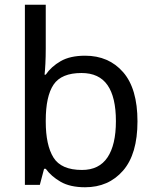

<svg xmlns="http://www.w3.org/2000/svg" viewBox="-20 -780 655 810"><path d="M173 -575Q173 -541 171.5 -511.5Q170 -482 168 -465H173Q196 -499 236 -522Q276 -545 339 -545Q439 -545 499.5 -475.5Q560 -406 560 -268Q560 -130 499 -60Q438 10 339 10Q276 10 236 -13Q196 -36 173 -68H166L148 0H85V-760H173ZM324 -472Q239 -472 206 -423Q173 -374 173 -271V-267Q173 -168 205.5 -115.5Q238 -63 326 -63Q398 -63 433.5 -116Q469 -169 469 -269Q469 -370 433.5 -421Q398 -472 324 -472Z"/></svg>

Font: Noto Sans Bamum
Style: Regular
Weight: 400
Designer: Monotype Design Team
Foundry: Monotype Imaging Inc.
Version: Version 2.001